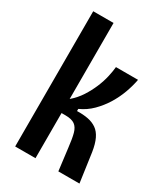

<svg xmlns="http://www.w3.org/2000/svg" viewBox="-174 -771 742 851"><g transform="rotate(30 197.0 -346.0)"><path d="M46 0V-692H150V-303Q178 -327 197 -356.5Q216 -386 229 -417Q242 -448 248.5 -477Q255 -506 257 -528H370Q364 -495 351 -459Q338 -423 317.5 -389.5Q297 -356 269 -328Q241 -300 205 -284V-273Q237 -274 262 -269Q287 -264 305.5 -251Q324 -238 336 -213Q348 -188 354 -149L375 0H267L253 -112Q248 -157 241 -182.5Q234 -208 218 -219.5Q202 -231 170 -231H150V0Z"/></g></svg>

Font: Bricolage Grotesque 48pt Condensed Medium
Style: Regular
Weight: 500
Width: 3
Designer: Mathieu Triay
Foundry: Atelier Triay
Version: Version 1.001;gftools[0.9.33.dev8+g029e19f]